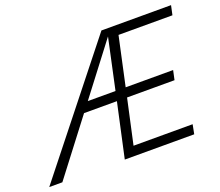

<svg xmlns="http://www.w3.org/2000/svg" viewBox="-145 -818 1121 977"><g transform="rotate(-20 415.5 -329.0)"><path d="M854 -607H562L505 -344H762L751 -293H494L441 -51H761L751 0H375L439 -293H261L37 0H-34L488 -658H865ZM300 -344H450L509 -618Z"/></g></svg>

Font: EauTest Semilight
Style: Italic
Weight: 300
Italic angle: -12°
Designer: Christian Thalmann (Catharsis Fonts)
Version: Version 0.001;PS 000.001;hotconv 1.0.88;makeotf.lib2.5.64775